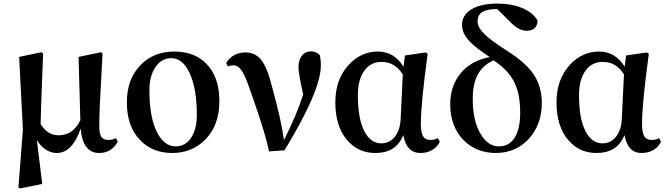

<svg xmlns="http://www.w3.org/2000/svg" viewBox="-20 -839 3732 1073"><path d="M216 189 186 -56C213 -12 253 16 297 16C355 16 400 -30 431 -121C438 -30 473 16 534 16C580 16 615 -5 638 -47L628 -67C615 -60 601 -57 586 -57C568 -57 555 -62 548 -72C539 -83 535 -104 535 -134C534 -179 539 -295 550 -482C551 -507 552 -527 553 -540L544 -547L419 -521L429 -167C402 -111 362 -83 308 -83C265 -83 232 -104 207 -146C208 -193 211 -282 216 -412C218 -465 220 -508 221 -540L211 -547L87 -521L108 -114L83 208L92 214Z M764 -55C809 -8 869 16 943 16C1016 16 1078 -9 1127 -59C1180 -112 1206 -184 1206 -275C1206 -363 1182 -432 1135 -481C1090 -528 1030 -551 954 -551C879 -551 817 -527 768 -478C715 -425 689 -355 689 -267C689 -176 714 -106 764 -55ZM961 -21C919 -21 885 -47 858 -99C829 -155 815 -234 815 -335C815 -388 826 -430 848 -463C871 -497 900 -514 937 -514C979 -514 1013 -487 1039 -432C1066 -375 1080 -297 1080 -199C1080 -146 1070 -104 1050 -72C1029 -38 999 -21 961 -21Z M1570 1C1705 -221 1773 -379 1773 -472C1773 -497 1771 -516 1767 -531C1753 -545 1737 -552 1719 -552C1674 -552 1648 -517 1648 -462C1648 -439 1657 -389 1674 -312C1652 -239 1616 -153 1567 -56C1557 -131 1534 -232 1499 -359C1482 -428 1462 -477 1439 -505C1417 -532 1388 -546 1351 -546C1329 -546 1308 -541 1289 -531C1269 -520 1254 -505 1244 -486L1253 -468C1266 -472 1277 -474 1284 -474C1303 -474 1319 -463 1334 -440C1347 -419 1363 -381 1381 -326C1385 -315 1391 -298 1399 -275C1440 -157 1469 -63 1484 7Z M2078 16C2155 16 2207 -17 2234 -84C2246 -17 2278 16 2329 16C2356 16 2379 10 2399 -3C2416 -14 2429 -28 2438 -47L2427 -67C2416 -60 2401 -57 2384 -57C2367 -57 2354 -63 2346 -75C2337 -89 2332 -112 2332 -145C2332 -224 2345 -355 2370 -538L2360 -546L2243 -529L2235 -466C2200 -523 2152 -551 2091 -551C2030 -551 1976 -527 1930 -478C1879 -423 1854 -353 1854 -267C1854 -178 1876 -107 1920 -56C1961 -8 2013 16 2078 16ZM2111 -38C2072 -38 2040 -60 2017 -104C1992 -151 1980 -219 1980 -307C1980 -366 1992 -412 2017 -445C2040 -477 2072 -493 2112 -493C2163 -493 2202 -470 2231 -423L2219 -174C2217 -132 2206 -99 2186 -74C2166 -50 2141 -38 2111 -38Z M2750 16C2827 16 2890 -12 2939 -67C2985 -120 3008 -186 3008 -264C3008 -326 2992 -380 2961 -425C2932 -468 2882 -512 2811 -557C2754 -593 2713 -623 2688 -648C2662 -673 2649 -697 2649 -720C2649 -744 2658 -762 2677 -773C2694 -783 2721 -788 2758 -789L2838 -710C2867 -681 2896 -667 2925 -667C2962 -667 2985 -690 2984 -725C2965 -756 2935 -780 2894 -796C2857 -811 2812 -819 2761 -819C2704 -819 2657 -810 2622 -791C2582 -770 2562 -739 2562 -700C2562 -667 2577 -636 2607 -605C2629 -582 2666 -554 2717 -520C2648 -507 2593 -477 2554 -429C2515 -382 2496 -323 2496 -254C2496 -95 2601 16 2750 16ZM2768 -21C2727 -21 2692 -45 2665 -92C2636 -141 2622 -205 2622 -285C2622 -398 2658 -465 2738 -502C2847 -429 2887 -351 2887 -207C2887 -146 2876 -100 2855 -68C2835 -37 2806 -21 2768 -21Z M3314 16C3391 16 3443 -17 3470 -84C3482 -17 3514 16 3565 16C3592 16 3615 10 3635 -3C3652 -14 3665 -28 3674 -47L3663 -67C3652 -60 3637 -57 3620 -57C3603 -57 3590 -63 3582 -75C3573 -89 3568 -112 3568 -145C3568 -224 3581 -355 3606 -538L3596 -546L3479 -529L3471 -466C3436 -523 3388 -551 3327 -551C3266 -551 3212 -527 3166 -478C3115 -423 3090 -353 3090 -267C3090 -178 3112 -107 3156 -56C3197 -8 3249 16 3314 16ZM3347 -38C3308 -38 3276 -60 3253 -104C3228 -151 3216 -219 3216 -307C3216 -366 3228 -412 3253 -445C3276 -477 3308 -493 3348 -493C3399 -493 3438 -470 3467 -423L3455 -174C3453 -132 3442 -99 3422 -74C3402 -50 3377 -38 3347 -38Z"/></svg>

Font: AllPunType Bold
Style: Regular
Weight: 700
Version: 1.0